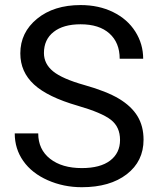

<svg xmlns="http://www.w3.org/2000/svg" viewBox="-20 -741 633 770"><path d="M292 -316.9Q171.4 -351.6 116.5 -402.1Q61.5 -452.6 61.5 -526.9Q61.5 -610.8 128.7 -665.8Q195.8 -720.7 303.2 -720.7Q376.5 -720.7 433.8 -692.4Q491.2 -664.1 522.7 -614.3Q554.2 -564.5 554.2 -505.4H460Q460 -569.8 418.9 -606.7Q377.9 -643.6 303.2 -643.6Q233.9 -643.6 195.1 -613Q156.2 -582.5 156.2 -528.3Q156.2 -484.9 193.1 -454.8Q230 -424.8 318.6 -399.9Q407.2 -375 457.3 -345Q507.3 -314.9 531.5 -274.9Q555.7 -234.9 555.7 -180.7Q555.7 -94.2 488.3 -42.2Q420.9 9.8 308.1 9.8Q234.9 9.8 171.4 -18.3Q107.9 -46.4 73.5 -95.2Q39.1 -144 39.1 -206.1H133.3Q133.3 -141.6 180.9 -104.2Q228.5 -66.9 308.1 -66.9Q382.3 -66.9 421.9 -97.2Q461.4 -127.4 461.4 -179.7Q461.4 -231.9 424.8 -260.5Q388.2 -289.1 292 -316.9Z"/></svg>

Font: Roboto
Style: Regular
Weight: 400
Designer: Google
Version: Version 2.001047; 2015